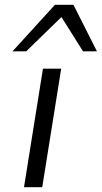

<svg xmlns="http://www.w3.org/2000/svg" viewBox="-20 -780 424 800"><path d="M80 0 159 -494H235L156 0ZM32 -566 209 -760H286L384 -566H326L236 -709L89 -566Z"/></svg>

Font: Nunito Sans 7pt Expanded Light
Style: Italic
Weight: 300
Width: 7
Italic angle: -9°
Designer: Vernon Adams
Foundry: Vernon Adams
Version: Version 3.101;gftools[0.9.27]